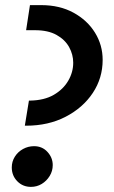

<svg xmlns="http://www.w3.org/2000/svg" viewBox="-20 -719 445 750"><path d="M77 -228 93 -326H97Q153 -327 190 -348.5Q227 -370 246.5 -403.5Q266 -437 266 -474Q266 -506 250 -535Q234 -564 201 -582.5Q168 -601 117 -601H82L97 -699H141Q213 -699 267 -669.5Q321 -640 351 -591.5Q381 -543 381 -485Q381 -414 342.5 -356Q304 -298 236.5 -263Q169 -228 82 -228ZM101 11Q69 11 47.5 -11Q26 -33 26 -65Q26 -88 38 -107Q50 -126 70 -137Q90 -148 113 -148Q145 -148 165.5 -125.5Q186 -103 186 -74Q186 -51 174 -31.5Q162 -12 143 -0.5Q124 11 101 11Z"/></svg>

Font: MuseoModerno Thin Medium
Style: Italic
Weight: 500
Italic angle: -9°
Version: Version 1.003